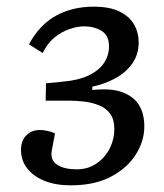

<svg xmlns="http://www.w3.org/2000/svg" viewBox="-20 -542 491 576"><path d="M192 14Q147 14 113.5 0.5Q80 -13 61.5 -37Q43 -61 43 -92Q43 -120 59 -136Q75 -152 100 -152Q110 -152 121.5 -149.5Q133 -147 145 -142L135 -88Q131 -61 152 -47.5Q173 -34 210 -34Q244 -34 269.5 -51.5Q295 -69 309 -96.5Q323 -124 323 -155Q323 -183 311 -200Q299 -217 278.5 -225.5Q258 -234 234.5 -237Q211 -240 189 -240H117L118 -292L168 -297Q215 -301 245.5 -315.5Q276 -330 291.5 -352.5Q307 -375 307 -403Q307 -436 284.5 -449.5Q262 -463 232 -463Q213 -463 189 -455Q165 -447 143.5 -429.5Q122 -412 108 -383L67 -409Q83 -439 103.5 -460.5Q124 -482 149 -495.5Q174 -509 202 -515.5Q230 -522 260 -522Q310 -522 339.5 -507Q369 -492 382.5 -468Q396 -444 396 -415Q396 -377 375.5 -349.5Q355 -322 323 -305.5Q291 -289 257 -282V-272Q314 -278 348 -265Q382 -252 397.5 -226Q413 -200 413 -163Q413 -119 387.5 -78.5Q362 -38 313 -12Q264 14 192 14Z"/></svg>

Font: Literata 18pt
Style: Italic
Weight: 400
Italic angle: -2°
Designer: Latin by Veronika Burian and Jose Scaglione. Greek by Irene Vlachou. Cyrillic by Vera Evstafieva
Foundry: TypeTogether
Version: Version 3.103;gftools[0.9.29]